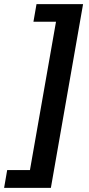

<svg xmlns="http://www.w3.org/2000/svg" viewBox="-68 -754 432 936"><path d="M337 -734 180 162H-48L-33 75H78L205 -648H95L110 -734Z"/></svg>

Font: Archivo SemiExpanded
Style: Bold Italic
Weight: 700
Width: 6
Italic angle: -10°
Designer: Hector Gatti
Foundry: Omnibus-Type
Version: Version 2.001